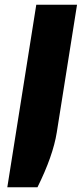

<svg xmlns="http://www.w3.org/2000/svg" viewBox="-20 -558 347 815"><path d="M134 -538H307L221 4Q205 104 139 237H11Z"/></svg>

Font: Exo ExtraBold
Style: Italic
Weight: 800
Italic angle: -9°
Designer: Natanael Gama
Foundry: Natanael Gama
Version: Version 1.500; ttfautohint (v1.6)